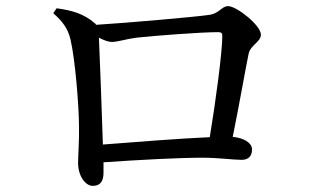

<svg xmlns="http://www.w3.org/2000/svg" viewBox="-20 -655 1040 627"><path d="M283 -48C309 -48 318 -65 318 -91V-125C434 -133 564 -140 642 -140C691 -140 743 -133 769 -133C793 -133 803 -147 803 -167C803 -189 775 -205 740 -208C761 -311 782 -432 792 -480C799 -509 832 -518 832 -542C832 -572 753 -635 725 -635C703 -635 697 -610 660 -606C620 -600 393 -580 294 -574L291 -578C252 -612 213 -621 165 -628L154 -612C185 -584 201 -563 210 -527C225 -465 238 -310 238 -240C239 -199 235 -145 235 -123C235 -80 259 -48 283 -48ZM303 -532C318 -524 334 -518 345 -518C364 -518 394 -528 426 -532C481 -538 633 -550 693 -550C703 -550 706 -546 706 -538C706 -485 684 -321 665 -207C570 -203 418 -191 316 -183C313 -282 306 -465 303 -532Z"/></svg>

Font: Source Han Serif SC Medium
Style: Regular
Weight: 500
Designer: Ryoko NISHIZUKA 西塚涼子 (kana & ideographs); Frank Grießhammer (Latin, Greek & Cyrillic); Wenlong ZHANG 张文龙 (bopomofo); San
Foundry: Adobe
Version: Version 2.003;hotconv 1.1.1;makeotfexe 2.6.0